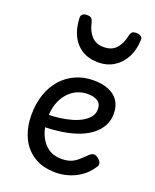

<svg xmlns="http://www.w3.org/2000/svg" viewBox="-156 -928 839 1036"><g transform="rotate(20 263.0 -409.5)"><path d="M293 19Q214 19 163 -15Q112 -49 87.5 -105Q63 -161 63 -228Q63 -295 81.5 -348.5Q100 -402 134 -440Q168 -478 214.5 -498.5Q261 -519 316 -519Q365 -519 401.5 -504.5Q438 -490 458.5 -460.5Q479 -431 479 -386Q479 -348 462.5 -317Q446 -286 416 -262.5Q386 -239 345 -223.5Q304 -208 253 -200Q202 -192 145 -191V-261Q178 -261 212.5 -265.5Q247 -270 279 -279Q311 -288 336 -302.5Q361 -317 375.5 -336Q390 -355 390 -379Q390 -411 368.5 -425Q347 -439 311 -439Q278 -439 249.5 -426Q221 -413 198.5 -387.5Q176 -362 163.5 -326Q151 -290 151 -244Q151 -189 168.5 -148Q186 -107 218 -84Q250 -61 295 -61Q325 -61 346 -68.5Q367 -76 385.5 -91.5Q404 -107 426 -129Q441 -144 453.5 -144Q466 -144 480 -133Q494 -122 497 -109.5Q500 -97 490 -84Q465 -46 431 -23.5Q397 -1 361.5 9Q326 19 293 19ZM304 -618Q225 -618 178.5 -668.5Q132 -719 128 -809Q127 -821 135 -829.5Q143 -838 162 -838Q181 -838 188 -830Q195 -822 198 -809Q207 -764 232.5 -735Q258 -706 304 -706Q351 -706 376 -735Q401 -764 410 -809Q413 -823 419.5 -830.5Q426 -838 445 -838Q464 -838 473 -829.5Q482 -821 480 -809Q478 -752 455 -709Q432 -666 393 -642Q354 -618 304 -618Z"/></g></svg>

Font: Playwrite ES
Style: Regular
Weight: 400
Designer: Veronika Burian, José Scaglione
Foundry: TypeTogether
Version: Version 1.002